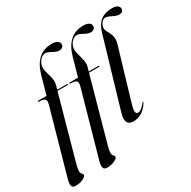

<svg xmlns="http://www.w3.org/2000/svg" viewBox="-222 -916 1288 1295"><g transform="rotate(-30 421.5 -268.0)"><path d="M66.5 -430.5Q66.5 -434 72 -434H136.5L176 -574Q217.5 -721 341.5 -721Q370.5 -721 385.2 -710.5Q400 -700 400 -686Q400 -673 390.5 -664.2Q381 -655.5 364.5 -655.5Q348 -655.5 332.2 -663.5Q316.5 -671.5 301.8 -679.5Q287 -687.5 273.5 -687.5Q252 -687.5 234 -669.2Q216 -651 211 -625.5Q206.5 -603.5 214.2 -576.2Q222 -549 228.8 -520.5Q235.5 -492 229 -466.5L220 -434H295.5Q300.5 -434 300.5 -431Q300.5 -426 292.5 -426H217.5L81.5 63Q72 98 72 114Q72 130.5 80.2 138.2Q88.5 146 88.5 154Q88.5 165 63.5 177.5Q38.5 190 5 190Q-18.5 190 -23.8 174.2Q-29 158.5 -19.5 123L121.5 -378Q128.5 -403 119.5 -414Q110.5 -425 72.5 -426Q66.5 -426 66.5 -430.5ZM312 -430.5Q312 -434 317.5 -434H382L421.5 -574Q463 -721 587 -721Q616 -721 630.8 -710.5Q645.5 -700 645.5 -686Q645.5 -673 636 -664.2Q626.5 -655.5 610 -655.5Q593.5 -655.5 577.8 -663.5Q562 -671.5 547.2 -679.5Q532.5 -687.5 519 -687.5Q497.5 -687.5 479.5 -669.2Q461.5 -651 456.5 -625.5Q452 -603.5 459.8 -576.2Q467.5 -549 474.2 -520.5Q481 -492 474.5 -466.5L465.5 -434H541Q546 -434 546 -431Q546 -426 538 -426H463L327 63Q317.5 98 317.5 114Q317.5 130.5 325.8 138.2Q334 146 334 154Q334 165 309 177.5Q284 190 250.5 190Q227 190 221.8 174.2Q216.5 158.5 226 123L367 -378Q374 -403 365 -414Q356 -425 318 -426Q312 -426 312 -430.5ZM812.5 -725.5Q842 -725.5 855.5 -715.5Q869 -705.5 869 -691.5Q869 -663.5 835.5 -663.5Q820.5 -663.5 804 -671Q787.5 -678.5 771.8 -686Q756 -693.5 743 -693.5Q726.5 -693.5 712.2 -675Q698 -656.5 698 -636Q698 -622.5 705 -609.8Q712 -597 719.8 -582Q727.5 -567 730.5 -547Q733.5 -527 726 -499L608.5 -102.5Q595 -57 598.5 -42Q602 -27 615.5 -27Q626.5 -27 640.2 -36Q654 -45 674.5 -70.5Q678.5 -76 680.5 -75Q683.5 -74 679.5 -66.5Q658 -31 627.5 -11.2Q597 8.5 560 8.5Q490.5 8.5 516.5 -81.5L675 -620Q705.5 -725.5 812.5 -725.5Z"/></g></svg>

Font: Fraunces 144pt S000
Style: Italic
Weight: 400
Italic angle: -16°
Version: Version 1.000; ttfautohint (v1.8.3)